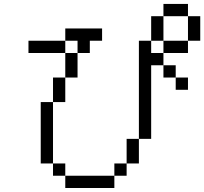

<svg xmlns="http://www.w3.org/2000/svg" viewBox="-20 -895 1040 978"><path d="M937.5 -437.5V-500H875V-437.5ZM500 -687.5V-750H312.5V-687.5H125V-625H312.5Q312.5 -625 312.5 -500H250Q250 -500 250 -375H187.5V-62.5H250V0H312.5V62.5H562.5V0H312.5V-62.5H250V-375H312.5Q312.5 -375 312.5 -500H375Q375 -500 375 -625H312.5V-687.5H375V-625H437.5V-687.5ZM562.5 0H625V-62.5H562.5ZM625 -62.5H687.5Q687.5 -62.5 687.5 -187.5H625Q625 -187.5 625 -62.5ZM687.5 -187.5H750Q750 -187.5 750 -562.5H812.5V-500H875V-562.5H812.5V-625H750V-687.5H687.5Q687.5 -687.5 687.5 -187.5ZM812.5 -625H937.5V-687.5H812.5ZM750 -687.5H812.5Q812.5 -687.5 812.5 -812.5H750Q750 -812.5 750 -687.5ZM937.5 -687.5H1000Q1000 -687.5 1000 -812.5H937.5Q937.5 -812.5 937.5 -687.5ZM812.5 -812.5H937.5V-875H812.5Z"/></svg>

Font: UnifontExMono
Style: Regular
Weight: 500
Version: Version 15.0.06